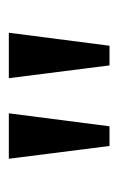

<svg xmlns="http://www.w3.org/2000/svg" viewBox="66 -820 275 448"><g transform="rotate(-90 204.0 -596.5)"><path d="M245.1 -713.9H351.1L320.8 -479H274.9ZM57.1 -713.9H163.1L132.8 -479H86.9Z"/></g></svg>

Font: Droid-TTFautohint Serif
Style: Regular
Weight: 400
Foundry: Ascender Corporation
Version: Version 1.00; ttfautohint (v1.00rc1.4-1a1c-dirty) -l 8 -r 50